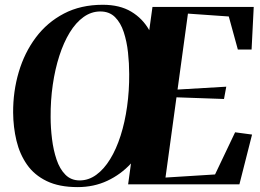

<svg xmlns="http://www.w3.org/2000/svg" viewBox="-20 -772 1090 804"><path d="M305 11.5Q227.5 11.5 175.5 -13.8Q123.5 -39 93 -82.8Q62.5 -126.5 49 -182.8Q35.5 -239 35 -300.5Q34.5 -389 58.5 -470.2Q82.5 -551.5 130 -615Q177.5 -678.5 247.8 -715.2Q318 -752 410.5 -752Q481.5 -752 529.5 -723.2Q577.5 -694.5 605 -645.5L618.5 -743H1042.5L1033.5 -564.5H976L938 -703L767 -715L723.5 -397L927.5 -409L918 -357.5L719 -364.5L673 -28.5L880.5 -41.5L964.5 -218L1035.5 -208.5L982.5 0H516.5L528.5 -87.5Q486 -41.5 429.5 -15Q373 11.5 305 11.5ZM313.5 -16.5Q351 -16.5 383.2 -40Q415.5 -63.5 441.2 -105.5Q467 -147.5 485 -203.8Q503 -260 512.2 -326Q521.5 -392 521 -462Q521 -506.5 516 -552.5Q511 -598.5 498.2 -637.5Q485.5 -676.5 461.8 -700.2Q438 -724 400 -724Q362.5 -724 330 -700.8Q297.5 -677.5 272 -635.8Q246.5 -594 228.5 -538.2Q210.5 -482.5 201 -417.2Q191.5 -352 192 -281.5Q192 -237 197.8 -190.2Q203.5 -143.5 216.8 -104Q230 -64.5 253.8 -40.5Q277.5 -16.5 313.5 -16.5Z"/></svg>

Font: Merriweather 144pt
Style: Bold Italic
Weight: 700
Italic angle: -7.8°
Version: Version 2.101